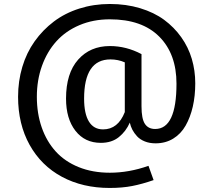

<svg xmlns="http://www.w3.org/2000/svg" viewBox="-20 -721 1060 954"><path d="M525.9 -701.2Q606.9 -701.2 676.3 -680.2Q745.6 -659.2 795.4 -622.6Q845.2 -585.9 880.6 -536.1Q916 -486.3 933.1 -428.2Q950.2 -370.1 950.2 -307.1Q950.2 -244.6 938 -191.4Q925.8 -138.2 902.3 -96.9Q878.9 -55.7 840.6 -32.2Q802.2 -8.8 752.9 -8.8Q723.1 -8.8 699.5 -18.3Q675.8 -27.8 661.1 -43.7Q646.5 -59.6 637.7 -76.4Q628.9 -93.3 625 -111.8Q606 -68.4 570.6 -39.8Q535.2 -11.2 481 -11.2Q401.4 -11.2 354.7 -71.3Q308.1 -131.3 308.1 -231Q308.1 -356.9 368.2 -424.6Q428.2 -492.2 525.9 -492.2Q607.4 -492.2 683.1 -452.1V-192.9Q683.1 -130.9 700 -105.5Q716.8 -80.1 751 -80.1Q856.9 -80.1 856.9 -305.2Q856.9 -453.1 771.2 -539.1Q685.5 -625 525.9 -625Q442.9 -625 374.5 -595.9Q306.2 -566.9 260 -515.6Q213.9 -464.4 188.5 -393.6Q163.1 -322.8 163.1 -240.2Q163.1 -157.2 187.3 -87.9Q211.4 -18.6 256.8 31.5Q302.2 81.5 371.1 109.4Q439.9 137.2 525.9 137.2Q620.6 137.2 717.8 103L743.2 173.8Q687 193.4 637.5 203.1Q587.9 212.9 524.9 212.9Q391.1 212.9 288.1 157.7Q185.1 102.5 127.4 -0.7Q69.8 -104 69.8 -240.2Q69.8 -317.9 90.8 -388.4Q111.8 -459 152.1 -515.6Q192.4 -572.3 247.6 -614Q302.7 -655.8 374.3 -678.5Q445.8 -701.2 525.9 -701.2ZM492.2 -78.1Q566.4 -78.1 600.1 -164.1V-411.1Q566.9 -425.8 528.8 -425.8Q397.9 -425.8 397.9 -231Q397.9 -155.8 421.9 -116.9Q445.8 -78.1 492.2 -78.1Z"/></svg>

Font: FiraGO
Style: Regular
Weight: 400
Designer: bBox Type
Foundry: bBox Type GmbH
Version: Version 1.001;PS 001.001;hotconv 1.0.88;makeotf.lib2.5.64775